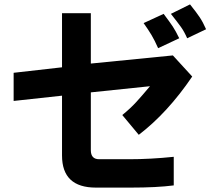

<svg xmlns="http://www.w3.org/2000/svg" viewBox="-20 -763 960 873"><path d="M896 -620 831 -589Q818 -619 803 -640Q788 -661 757 -700Q815 -728 844 -743Q873 -707 888 -684.5Q903 -662 917 -630ZM770 80Q693 90 574 90H416Q262 90 262 -56V-328L42 -304V-432L262 -457V-703H393V-474L766 -511L854 -415Q742 -250 611 -150L586 -180Q570 -200 536 -240Q573 -270 599.5 -299Q626 -328 662 -371L393 -343V-80Q393 -39 431 -39H566Q664 -39 770 -50ZM699 -544Q683 -580 669 -603.5Q655 -627 633 -658L724 -700Q752 -663 765.5 -642.5Q779 -622 795 -589Z"/></svg>

Font: BM Euljiro oraeorae
Style: Regular
Weight: 400
Designer: Bongjin Kim; Bomjun Kim; Myungsoo Han; Hyesun Chae; Mikyoung Jeong; Wujin Sim; Minjae Kang; Suwha Jang;
Foundry: Sandoll Inc.
Version: Version 1.000;hotconv 1.0.109;makeexe 2.5.65596